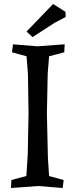

<svg xmlns="http://www.w3.org/2000/svg" viewBox="-20 -932 379 962"><path d="M220 -141 226 -50 299 -30 294 10 172 0 35 10 37 -30 112 -50 119 -158 123 -364 120 -561 113 -650 40 -670 45 -710 167 -700 304 -710 302 -670 226 -650 219 -563 215 -362ZM246 -912 308 -873 309 -847 254 -818 143 -746 113 -774Z"/></svg>

Font: Alike Angular
Style: Regular
Weight: 400
Designer: Sveta Sebyakina
Foundry: Cyreal (www.cyreal.org)
Version: Version 1.300; ttfautohint (v1.8.4.7-5d5b)